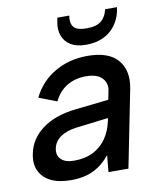

<svg xmlns="http://www.w3.org/2000/svg" viewBox="-80 -755 686 824"><g transform="rotate(-10 263.5 -342.5)"><path d="M327 0 334 -73Q304 -35 263 -14.5Q222 6 164 6Q110 6 75.5 -11.5Q41 -29 26.5 -60.5Q12 -92 21 -134Q33 -197 88.5 -238.5Q144 -280 235 -290L380 -306L388 -345Q394 -377 372.5 -399.5Q351 -422 302 -422Q256 -422 220 -400.5Q184 -379 164 -337L86 -367Q118 -433 181 -470Q244 -507 324 -507Q417 -507 456.5 -460Q496 -413 481 -336L414 0ZM365 -229 224 -212Q180 -206 154 -187.5Q128 -169 122 -139Q116 -111 134 -92.5Q152 -74 191 -74Q239 -74 274.5 -92Q310 -110 332 -142.5Q354 -175 363 -218ZM483 -674Q476 -640 455.5 -612.5Q435 -585 403 -570Q371 -555 328 -555Q287 -555 261.5 -570.5Q236 -586 226 -613.5Q216 -641 223 -674L226 -691H278Q272 -660 285.5 -642Q299 -624 342 -624Q386 -624 407 -642Q428 -660 434 -691H486Z"/></g></svg>

Font: Albert Sans Medium
Style: Italic
Weight: 500
Italic angle: -11.25°
Designer: Andreas Rasmussen
Foundry: a.Foundry
Version: Version 1.025